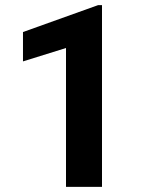

<svg xmlns="http://www.w3.org/2000/svg" viewBox="-20 -732 590 752"><path d="M379.5 0H238.5V-544L70 -491.5V-606.5L364.5 -712H379.5Z"/></svg>

Font: Roberto Sans
Style: Bold
Weight: 700
Designer: Google (font) & Cristiano Sobral (main changes)
Version: Version 1.000;October 12, 2021;FontCreator 14.0.0.2814 64-bi